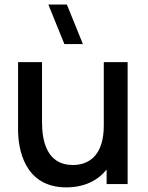

<svg xmlns="http://www.w3.org/2000/svg" viewBox="-20 -815 655 850"><path d="M347 -620 276 -795H194L265 -620ZM273.5 14.5C352 14.5 412.5 -15 452 -64.5V0H545V-540H439.5V-259C439.5 -131 377.5 -84.5 302.5 -84.5C187.5 -84.5 166 -190.5 166 -274.5V-540H60V-240C60 -156.5 87.5 14.5 273.5 14.5Z"/></svg>

Font: Manrope SemiBold
Style: Regular
Weight: 600
Designer: Mikhail Sharanda
Foundry: Mikhail Sharanda
Version: Version 4.505